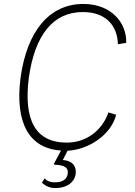

<svg xmlns="http://www.w3.org/2000/svg" viewBox="-20 -753 685 972"><path d="M402 -733C229 -733 116 -594 84 -359C55 -133 126 -1 289 9L253 76C253 78 253 81 259 81C306 83 327 95 323 126C319 154 298 170 259 170C231 170 217 162 206 150L192 172C211 189 231 199 262 199C312 199 356 175 363 128C367 95 355 62 298 57L322 10C431 5 544 -73 568 -172L529 -184C495 -87 412 -31 318 -31C157 -31 99 -149 126 -359C156 -576 249 -692 399 -692C517 -692 574 -623 577 -529L619 -536C622 -639 542 -733 402 -733Z"/></svg>

Font: United Sans Thin
Style: Italic
Weight: 100
Italic angle: -8°
Designer: Pablo Impallari, Rodrigo Fuenzalida (Modified by Dan O. Williams)
Version: Version 1.000;PS 001.000;hotconv 1.0.88;makeotf.lib2.5.64775